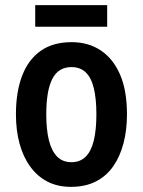

<svg xmlns="http://www.w3.org/2000/svg" viewBox="-20 -717 556 747"><path d="M474 -272Q474 -211 460.5 -159.5Q447 -108 420.5 -70Q394 -32 353 -11Q312 10 256 10Q204 10 164.5 -10.5Q125 -31 97.5 -69Q70 -107 56 -158.5Q42 -210 42 -272Q42 -359 66 -422Q90 -485 138 -519Q186 -553 259 -553Q324 -553 372.5 -520.5Q421 -488 447.5 -426Q474 -364 474 -272ZM160 -272Q160 -212 170.5 -170.5Q181 -129 202.5 -107.5Q224 -86 258 -86Q292 -86 313.5 -107.5Q335 -129 345 -170.5Q355 -212 355 -272Q355 -333 345 -374Q335 -415 313.5 -435.5Q292 -456 258 -456Q207 -456 183.5 -410Q160 -364 160 -272ZM397 -697V-613H117V-697Z"/></svg>

Font: Noto Sans Khmer Condensed SemiBold
Style: Regular
Weight: 600
Width: 3
Designer: Danh Hong and the Monotype Design Team
Foundry: Monotype Imaging Inc.
Version: Version 2.004